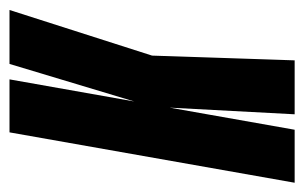

<svg xmlns="http://www.w3.org/2000/svg" viewBox="-178 -502 640 404"><g transform="rotate(-90 142.0 -300.0)"><path d="M-40.5 0 65.5 -600H177L130.5 -337.5L209.5 -600H323L227 -300L217 0H103.5L117.5 -263L71 0Z"/></g></svg>

Font: Anybody UltraCondensed SemiBold
Style: Italic
Weight: 600
Width: 1
Italic angle: -10°
Designer: Tyler Finck
Foundry: Etcetera Type Company
Version: Version 1.010; ttfautohint (v1.8.3) -l 8 -r 50 -G 200 -x 14 